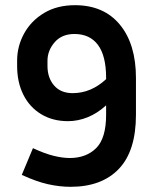

<svg xmlns="http://www.w3.org/2000/svg" viewBox="-20 -710 609 740"><path d="M504 -268Q504 -128 438 -59Q372 10 252 10Q210 10 165 0Q120 -10 64 -36L107 -139Q152 -118 186.5 -109.5Q221 -101 249 -101Q312 -101 350.5 -139Q389 -177 389 -268V-304Q355 -273 317.5 -258Q280 -243 242 -243Q183 -243 138.5 -270Q94 -297 70 -345Q46 -393 46 -456V-476Q46 -532 73 -581Q100 -630 150 -660Q200 -690 269 -690Q380 -690 442 -615Q504 -540 504 -409ZM163 -456Q163 -410 188.5 -380.5Q214 -351 260 -351Q331 -351 389 -405V-409Q389 -495 357.5 -537Q326 -579 267 -579Q218 -579 190.5 -547Q163 -515 163 -476Z"/></svg>

Font: Inria Sans
Style: Bold
Weight: 700
Designer: Black Foundry Team
Foundry: Black Foundry
Version: Version 1.2; ttfautohint (v1.8.3)